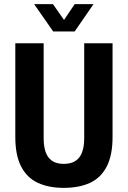

<svg xmlns="http://www.w3.org/2000/svg" viewBox="-20 -896 618 928"><path d="M288 12Q216 12 163.5 -12Q111 -36 82.5 -90.5Q54 -145 54 -234V-687H191V-228Q191 -166 214.5 -135Q238 -104 288 -104Q339 -104 363 -135Q387 -166 387 -228V-687H524V-234Q524 -145 495.5 -90.5Q467 -36 414.5 -12Q362 12 288 12ZM145 -876H236L313 -766L266 -765L341 -876H432L341 -744H237Z"/></svg>

Font: Archivo Condensed
Style: Bold
Weight: 700
Width: 3
Designer: Hector Gatti
Foundry: Omnibus-Type
Version: Version 2.001